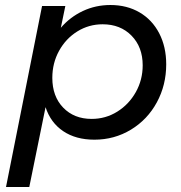

<svg xmlns="http://www.w3.org/2000/svg" viewBox="-20 -553 723 767"><path d="M644 -296Q644 -213 606.5 -144Q569 -75 503 -35Q437 5 357 5Q283 5 232.5 -29Q182 -63 162 -125L97 194H4L148 -529H241L223 -442Q260 -485 311 -509Q362 -533 421 -533Q487 -533 537.5 -503.5Q588 -474 616 -420Q644 -366 644 -296ZM189 -242Q189 -168 232.5 -123Q276 -78 346 -78Q402 -78 448.5 -107Q495 -136 522.5 -185Q550 -234 550 -292Q550 -365 505.5 -410.5Q461 -456 390 -456Q335 -456 289 -427.5Q243 -399 216 -350Q189 -301 189 -242Z"/></svg>

Font: TypoPRO Montserrat
Style: Italic
Weight: 400
Italic angle: -11.3°
Designer: Julieta Ulanovsky
Foundry: Julieta Ulanovsky
Version: Version 6.001